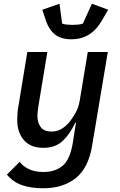

<svg xmlns="http://www.w3.org/2000/svg" viewBox="-20 -794 640 1026"><path d="M211 212Q144 212 96.5 195Q49 178 17 139L85 71Q128 125 212 125Q276 125 315.5 91Q355 57 369 -31L386 -138H382Q353 -76 314 -40Q275 -4 212 -4Q143 -4 107.5 -45.5Q72 -87 72 -153Q72 -171 73.5 -190.5Q75 -210 80 -236L126 -516H233L186 -232Q184 -218 182 -202.5Q180 -187 180 -174Q180 -139 197.5 -115Q215 -91 255 -91Q285 -91 308.5 -105Q332 -119 352 -143Q362 -155 380.5 -185Q399 -215 406 -256L449 -516H556L472 -14Q452 105 384 158.5Q316 212 211 212ZM362 -584Q306 -584 273.5 -610Q241 -636 224 -688L206 -742L298 -774L312 -668Q323 -664 339.5 -662.5Q356 -661 367 -661Q381 -661 396.5 -662.5Q412 -664 423 -668L471 -774L558 -742L525 -685Q494 -632 453.5 -608Q413 -584 362 -584Z"/></svg>

Font: IBM Plex Mono Medium
Style: Italic
Weight: 500
Italic angle: -9°
Monospace: yes
Designer: Mike Abbink, Paul van der Laan, Pieter van Rosmalen
Foundry: Bold Monday
Version: Version 2.3